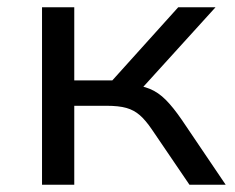

<svg xmlns="http://www.w3.org/2000/svg" viewBox="-20 -510 648 530"><path d="M96 0V-490H185V-288H290L472 -490H575L358 -251L339 -277Q371 -274 394 -264.5Q417 -255 437.5 -234.5Q458 -214 482 -179L603 0H503L399 -153Q382 -178 366 -192Q350 -206 329 -212Q308 -218 274 -218H185V0Z"/></svg>

Font: Nunito Sans 10pt SemiExpanded
Style: Regular
Weight: 400
Width: 6
Designer: Vernon Adams
Foundry: Vernon Adams
Version: Version 3.101;gftools[0.9.27]